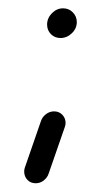

<svg xmlns="http://www.w3.org/2000/svg" viewBox="-20 -351 215 450"><path d="M90.4 -293.3Q90.4 -308.5 101.7 -320Q113 -331.5 127.8 -331.5Q141.5 -331.5 150.7 -322Q160 -312.6 160 -299.3Q160 -284.1 148.3 -273Q136.7 -261.9 121.9 -261.9Q108.5 -261.9 99.4 -270.9Q90.4 -280 90.4 -293.3ZM36.7 51.1Q36.7 46.3 38.1 42.2L75.9 -67Q78.9 -76.7 87.6 -83.3Q96.3 -90 106.7 -90Q118.5 -90 126.1 -82Q133.7 -74.1 133.7 -63Q133.7 -58.1 132.2 -54.1L94.1 55.6Q91.1 65.2 82.6 71.9Q74.1 78.5 63.7 78.5Q51.9 78.5 44.3 70.6Q36.7 62.6 36.7 51.1Z"/></svg>

Font: 26F Galaxy Sans Medium
Style: Italic
Weight: 500
Italic angle: -5°
Designer: C₂₉H₂₅N₃O₅
Version: Version 1.200